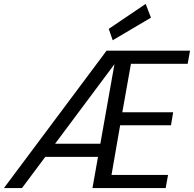

<svg xmlns="http://www.w3.org/2000/svg" viewBox="-35 -958 988 978"><path d="M-15 0 508 -700H933L921 -633H632L588 -386H847L836 -320H577L533 -67H821L809 0H436L548 -631L77 0ZM149 -159 196 -226H515L503 -159ZM539 -753 519 -811 707 -938 734 -868Z"/></svg>

Font: DM Sans 12pt
Style: Italic
Weight: 400
Italic angle: -10°
Version: Version 4.004;gftools[0.9.30]